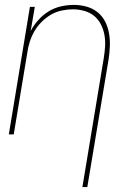

<svg xmlns="http://www.w3.org/2000/svg" viewBox="-20 -548 540 783"><path d="M316 215 403 -310Q407 -334 408.5 -358Q410 -382 406 -405Q402 -428 391.5 -448.5Q381 -469 364 -483Q347 -497 324 -503.5Q301 -510 277 -510Q255 -510 231.5 -505Q208 -500 187.5 -488Q167 -476 149.5 -458.5Q132 -441 120 -420Q108 -399 101 -376.5Q94 -354 91 -331L36 0H16L102 -520H122L105 -421Q117 -445 136.5 -466.5Q156 -488 179 -502Q202 -516 228.5 -522Q255 -528 281 -528Q308 -528 333 -521Q358 -514 377.5 -498.5Q397 -483 408.5 -460.5Q420 -438 424.5 -412.5Q429 -387 428 -360.5Q427 -334 423 -307L336 215Z"/></svg>

Font: Iosevka Thin
Style: Italic
Weight: 100
Italic angle: -9°
Monospace: yes
Designer: Belleve Invis
Foundry: Belleve Invis
Version: Version 32.5.0; ttfautohint (v1.8.4)